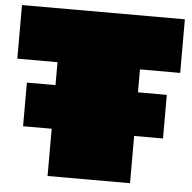

<svg xmlns="http://www.w3.org/2000/svg" viewBox="-52 -789 844 842"><g transform="rotate(5 369.5 -368.5)"><path d="M188 0V-208H62V-400H188V-501H11V-737H728V-501H551V-400H678V-208H551V0Z"/></g></svg>

Font: Tomorrow Black
Style: Regular
Weight: 900
Designer: Tony de Marco, Monica Rizzolli
Foundry: Just in Type
Version: Version 2.002